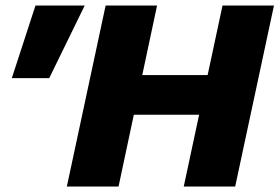

<svg xmlns="http://www.w3.org/2000/svg" viewBox="-20 -678 1016 698"><path d="M648 0 789 -658H976L835 0ZM223 0 364 -658H551L411 0ZM332 -261 363 -405H835L804 -261ZM159 -394H23L109 -658H288Z"/></svg>

Font: Ysabeau Infant Black
Style: Italic
Weight: 900
Italic angle: -12°
Designer: Christian Thalmann (Catharsis Fonts)
Version: Version 2.001;gftools[0.9.30]; featfreeze: ss01,ss02,lnum